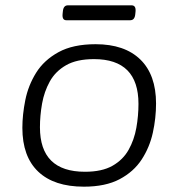

<svg xmlns="http://www.w3.org/2000/svg" viewBox="-20 -695 670 721"><path d="M295 6Q183 6 123.5 -50.5Q64 -107 64 -215Q64 -264 75 -319Q86 -374 115.5 -421.5Q145 -469 199.5 -499Q254 -529 339 -529Q448 -529 507 -471.5Q566 -414 566 -306Q566 -252 554 -197Q542 -142 512 -96Q482 -50 429 -22Q376 6 295 6ZM299 -50Q363 -50 402.5 -72.5Q442 -95 463 -132.5Q484 -170 492 -215Q500 -260 500 -305Q500 -473 333 -473Q268 -473 228 -450Q188 -427 167 -389Q146 -351 138 -306Q130 -261 130 -217Q130 -50 299 -50ZM229 -619Q213 -619 215 -642L216 -652Q218 -675 235 -675H474Q491 -675 489 -652L488 -642Q486 -619 469 -619Z"/></svg>

Font: Asap Semi Expanded Semi Expanded Light
Style: Italic
Weight: 300
Width: 6
Italic angle: -6°
Designer: Pablo Cosgaya
Foundry: Omnibus-Type
Version: Version 3.001; ttfautohint (v1.8.4.7-5d5b)